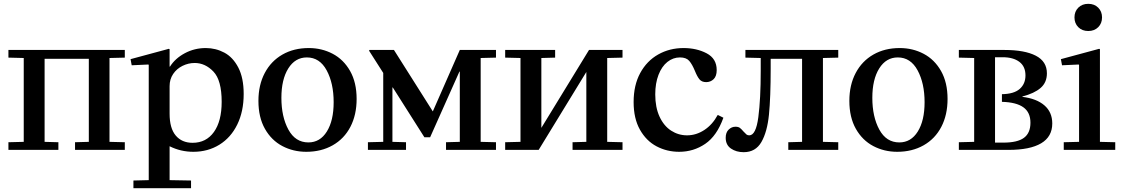

<svg xmlns="http://www.w3.org/2000/svg" viewBox="-20 -783 5859 1003"><path d="M632 -482 552 -480V-42L632 -40V0H372V-40L444 -42V-476H213V-42L285 -40V0H24V-40L104 -42V-480L24 -482V-522H632Z M862 -528 866 -526V-435H868Q895 -478 945.5 -505Q996 -532 1055 -532Q1107 -532 1152 -508Q1197 -484 1225 -430Q1253 -376 1253 -292Q1253 -201 1219.5 -132.5Q1186 -64 1126 -27Q1066 10 990 10Q924 10 866 -19V158L978 160V200H677V160L757 158V-444L755 -446L668 -442L662 -474ZM986 -37Q1057 -37 1097.5 -93.5Q1138 -150 1138 -251Q1138 -364 1095 -409Q1052 -454 997 -454Q964 -454 933.5 -439Q903 -424 884.5 -396.5Q866 -369 866 -333V-189Q866 -113 898 -75Q930 -37 986 -37Z M1593 -532Q1661 -532 1718 -502Q1775 -472 1809 -412Q1843 -352 1843 -266Q1843 -183 1810.5 -120.5Q1778 -58 1718 -24Q1658 10 1580 10Q1512 10 1455 -20Q1398 -50 1364 -110Q1330 -170 1330 -256Q1330 -339 1363 -401.5Q1396 -464 1455.5 -498Q1515 -532 1593 -532ZM1591 -39Q1652 -39 1687.5 -96Q1723 -153 1723 -249Q1723 -348 1686.5 -415.5Q1650 -483 1583 -483Q1522 -483 1486 -425.5Q1450 -368 1450 -272Q1450 -173 1486.5 -106Q1523 -39 1591 -39Z M1902 -40 1982 -42V-402L1908 -518L1910 -522H2038L2241 -201L2382 -522H2571V-482L2491 -480V-42L2571 -40V0H2310V-40L2382 -42V-409H2380L2227 -66H2197L2032 -326H2030V-42L2101 -40V0H1902Z M2699 -42V-480L2619 -482V-522H2880V-482L2808 -480V-115L3057 -522H3232V-482L3152 -480V-42L3232 -40V0H2971V-40L3043 -42V-407L2794 0H2619V-40Z M3551 -532Q3619 -532 3671.5 -504.5Q3724 -477 3724 -417Q3724 -385 3708 -369.5Q3692 -354 3669 -354Q3646 -354 3634 -368.5Q3622 -383 3610 -413Q3596 -447 3580.5 -465Q3565 -483 3532 -483Q3496 -483 3466.5 -459.5Q3437 -436 3420 -392Q3403 -348 3403 -290Q3403 -222 3425.5 -173.5Q3448 -125 3486 -100.5Q3524 -76 3569 -76Q3617 -76 3659.5 -104Q3702 -132 3729 -182H3731L3759 -168Q3725 -73 3664 -31.5Q3603 10 3528 10Q3464 10 3410 -18.5Q3356 -47 3323 -105.5Q3290 -164 3290 -250Q3290 -338 3324.5 -401.5Q3359 -465 3418.5 -498.5Q3478 -532 3551 -532Z M3771 -63Q3771 -91 3786.5 -106Q3802 -121 3822 -121Q3837 -121 3845 -115Q3853 -109 3864 -96Q3874 -85 3879.5 -80.5Q3885 -76 3894 -76Q3929 -76 3941.5 -171Q3954 -266 3954 -414V-480L3874 -482V-522H4359V-482L4279 -480V-42L4359 -40V0H4098V-40L4170 -42V-476H4006V-426Q4006 -274 3997 -184Q3988 -94 3957.5 -41Q3927 12 3865 12Q3826 12 3798.5 -7Q3771 -26 3771 -63Z M4680 -532Q4748 -532 4805 -502Q4862 -472 4896 -412Q4930 -352 4930 -266Q4930 -183 4897.5 -120.5Q4865 -58 4805 -24Q4745 10 4667 10Q4599 10 4542 -20Q4485 -50 4451 -110Q4417 -170 4417 -256Q4417 -339 4450 -401.5Q4483 -464 4542.5 -498Q4602 -532 4680 -532ZM4678 -39Q4739 -39 4774.5 -96Q4810 -153 4810 -249Q4810 -348 4773.5 -415.5Q4737 -483 4670 -483Q4609 -483 4573 -425.5Q4537 -368 4537 -272Q4537 -173 4573.5 -106Q4610 -39 4678 -39Z M5069 -42V-480L4989 -482V-522H5227Q5333 -522 5391 -492Q5449 -462 5449 -400Q5449 -352 5416 -323.5Q5383 -295 5321 -279V-277Q5395 -268 5436 -232.5Q5477 -197 5477 -138Q5477 -69 5419 -34.5Q5361 0 5249 0H4989V-40ZM5222 -38Q5295 -38 5329 -63Q5363 -88 5363 -142Q5363 -196 5326 -222.5Q5289 -249 5214 -251V-291Q5277 -292 5307 -318.5Q5337 -345 5337 -389Q5337 -436 5305 -460Q5273 -484 5218 -484H5178V-38Z M5722 -528 5726 -526V-42L5806 -40V0H5537V-40L5617 -42V-444L5615 -446L5528 -442L5522 -474ZM5593 -692Q5593 -723 5613 -743Q5633 -763 5665 -763Q5697 -763 5717 -743Q5737 -723 5737 -692Q5737 -661 5717 -641Q5697 -621 5665 -621Q5633 -621 5613 -641Q5593 -661 5593 -692Z"/></svg>

Font: Minipax
Style: Bold
Weight: 500
Designer: Raphaël Ronot, Igor Stepanchenko (Cyrillic)
Foundry: steppetype
Version: Version 1.002